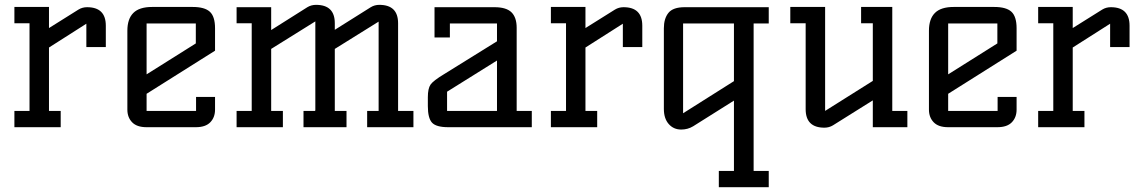

<svg xmlns="http://www.w3.org/2000/svg" viewBox="-20 -530 4767 800"><path d="M40 0V-67.9H103V-433.1H40V-501H184.1V-413.1L307.1 -490.2Q323.2 -500 342.8 -500Q420.9 -500 420.9 -422.9V-334H339.8V-431.2L184.1 -332V-67.9H232.9V0Z M510.7 -73.2V-401.9Q510.7 -451.2 535.6 -476.1Q560.5 -501 613.8 -501H782.7Q832.5 -501 854.2 -481.2Q876 -461.4 876 -412.1V-318.8L590.8 -139.2V-67.9H796.9V-126H876V-73.2Q876 -41 856.2 -20.5Q836.4 0 795.9 0H590.8Q550.3 0 530.5 -20.5Q510.7 -41 510.7 -73.2ZM590.8 -220.2 795.9 -349.1V-432.1H590.8Z M965.8 0V-67.9H1028.8V-433.1H965.8V-500H1109.9V-404.8L1260.7 -500Q1276.9 -509.8 1296.9 -509.8Q1375 -509.8 1375 -433.1V-405.8L1524.9 -500Q1541 -509.8 1560.5 -509.8Q1638.7 -509.8 1638.7 -433.1V-67.9H1702.6V0H1509.8V-67.9H1557.6V-439.9L1375 -326.2V-67.9H1423.8V0H1244.6V-67.9H1293L1293.9 -71.8V-440.9L1109.9 -326.2V-67.9H1158.7V0Z M1762.7 -87.9V-125Q1762.7 -161.1 1773.9 -177.5Q1785.2 -193.8 1830.6 -221.2L2050.8 -357.9V-432.1H1854.5V-374H1790.5V-500H2040.5Q2089.4 -500 2111.1 -478.8Q2132.8 -457.5 2132.8 -414.1V-67.9H2195.8V0H1847.7Q1797.4 0 1780 -19Q1762.7 -38.1 1762.7 -87.9ZM1842.8 -67.9H2050.8V-277.8L1842.8 -147.9Z M2275.4 0V-67.9H2338.4V-433.1H2275.4V-501H2419.4V-413.1L2542.5 -490.2Q2558.6 -500 2578.1 -500Q2656.2 -500 2656.2 -422.9V-334H2575.2V-431.2L2419.4 -332V-67.9H2468.3V0Z M2746.1 -76.2V-412.1Q2746.1 -452.6 2765.1 -476.3Q2784.2 -500 2832.5 -500H3183.1V-432.1H3120.1V182.1H3183.1V250H2975.1V182.1H3038.1V-110.8L2868.2 -3.9Q2845.7 9.8 2818.4 9.8Q2786.6 9.8 2766.4 -13.2Q2746.1 -36.1 2746.1 -76.2ZM2826.2 -58.1 3038.1 -191.9V-432.1H2826.2Z M3272.9 -433.1V-501H3418V-67.9L3616.7 -192.9V-433.1H3567.9V-501H3697.8V-67.9H3760.7V0H3616.7V-111.8L3450.7 -7.8Q3434.6 2 3415 2Q3336.9 2 3336.9 -75.2V-433.1Z M3850.6 -73.2V-401.9Q3850.6 -451.2 3875.5 -476.1Q3900.4 -501 3953.6 -501H4122.6Q4172.4 -501 4194.1 -481.2Q4215.8 -461.4 4215.8 -412.1V-318.8L3930.7 -139.2V-67.9H4136.7V-126H4215.8V-73.2Q4215.8 -41 4196 -20.5Q4176.3 0 4135.7 0H3930.7Q3890.1 0 3870.4 -20.5Q3850.6 -41 3850.6 -73.2ZM3930.7 -220.2 4135.7 -349.1V-432.1H3930.7Z M4305.7 0V-67.9H4368.7V-433.1H4305.7V-501H4449.7V-413.1L4572.8 -490.2Q4588.9 -500 4608.4 -500Q4686.5 -500 4686.5 -422.9V-334H4605.5V-431.2L4449.7 -332V-67.9H4498.5V0Z"/></svg>

Font: Kelly Slab
Style: Regular
Weight: 400
Designer: Denis Masharov
Foundry: Denis Masharov
Version: Version 1.001